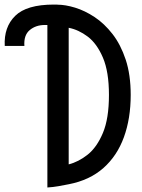

<svg xmlns="http://www.w3.org/2000/svg" viewBox="-135 -807 620 836"><path d="M71.3 9.3V-698.2H60.1Q21 -698.2 -5.6 -676Q-32.2 -653.8 -28.8 -606.9H-114.3Q-118.7 -689 -68.8 -738Q-19 -787.1 99.1 -787.1H115.2L114.7 -786.1L115.2 -786.6Q149.4 -786.6 191.9 -773.7Q234.4 -760.7 276.9 -732.7Q319.3 -704.6 355 -658.7Q390.6 -612.8 412.4 -547.1Q434.1 -481.4 434.1 -393.6Q434.1 -291 404.5 -209.7Q375 -128.4 315.2 -75.4Q255.4 -22.5 165 -4.9Q142.6 -0.5 119.4 3.7Q96.2 7.8 71.3 9.3ZM164.1 -91.3Q207 -102.1 247.1 -134Q287.1 -166 313.2 -228.5Q339.4 -291 339.4 -393.6Q339.4 -494.6 313.2 -555.9Q287.1 -617.2 247.1 -647.5Q207 -677.7 164.1 -686Z"/></svg>

Font: Voltaire
Style: Regular
Weight: 400
Designer: Yvonne Schüttler, Eben Sorkin, Emma Marichal
Foundry: Sorkin Type Co.
Version: Version 1.010; ttfautohint (v1.8.4.7-5d5b)